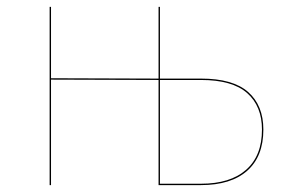

<svg xmlns="http://www.w3.org/2000/svg" viewBox="-20 -537 838 557"><path d="M744 -161Q744 -83 697 -41.5Q650 0 563 0H440V-305L128 -306V0H124V-517H128V-310L440 -309V-517H444V-309H563Q656 -309 700 -270Q744 -231 744 -161ZM740 -161Q740 -229 697 -267Q654 -305 563 -305H444V-4H563Q648 -4 694 -44.5Q740 -85 740 -161Z"/></svg>

Font: FiraGO Four
Style: Regular
Weight: 100
Designer: bBox Type
Foundry: bBox Type GmbH
Version: Version 1.001